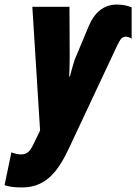

<svg xmlns="http://www.w3.org/2000/svg" viewBox="-80 -583 598 843"><path d="M17 240C128 240 180 160 226 61L434 -382C449 -413 456 -422 474 -422C481 -422 493 -417 498 -413V-551C482 -557 463 -563 433 -563C373 -563 333 -525 309 -467L256 -340C247 -323 235 -279 227 -247H224C225 -276 226 -307 226 -337L225 -553H62L96 -10L66 52C52 80 40 95 12 95C1 95 -13 92 -30 86L-60 230C-40 237 -16 240 17 240Z"/></svg>

Font: Noto Sans UI Condensed Black
Style: Italic
Weight: 900
Width: 3
Italic angle: -192°
Designer: Monotype Design Team
Foundry: Monotype Imaging Inc.
Version: Version 1.901